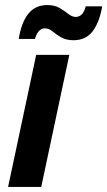

<svg xmlns="http://www.w3.org/2000/svg" viewBox="-20 -739 424 759"><path d="M12 0 123 -522H254L143 0ZM54 -585Q64 -649 91.5 -684Q119 -719 167 -719Q196 -719 215.5 -707.5Q235 -696 250 -684Q265 -672 280 -672Q291 -672 301.5 -680.5Q312 -689 319 -714H384Q373 -650 346 -615Q319 -580 271 -580Q241 -580 221.5 -591.5Q202 -603 187.5 -615Q173 -627 157 -627Q146 -627 136 -618.5Q126 -610 118 -585Z"/></svg>

Font: Radio Canada SemiBold
Style: Italic
Weight: 600
Italic angle: -12°
Designer: Charles Daoud, Etienne Aubert Bonn, Alexandre Saumier Demers, Jacques Le Bailly
Foundry: Radio-Canada
Version: Version 2.104; ttfautohint (v1.8.4.7-5d5b);gftools[0.9.28.de